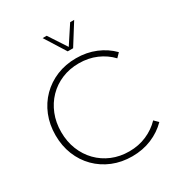

<svg xmlns="http://www.w3.org/2000/svg" viewBox="-224 -1127 1207 1292"><g transform="rotate(-30 379.0 -481.5)"><path d="M697.3 -94.7Q647 -43.5 577.6 -14.4Q508.3 14.6 425.8 14.6Q344.2 14.6 275.1 -13.7Q206.1 -42 155 -93.3Q104 -144.5 75.9 -214.1Q47.9 -283.7 47.9 -366.2Q47.9 -448.7 75.9 -518.3Q104 -587.9 155 -639.2Q206.1 -690.4 275.1 -718.8Q344.2 -747.1 425.8 -747.1Q507.8 -747.1 577.1 -718.3Q646.5 -689.5 696.8 -638.2L667 -607.4Q622.1 -654.8 560.3 -681.4Q498.5 -708 425.3 -708Q353 -708 292.2 -682.6Q231.4 -657.2 186.5 -611.1Q141.6 -564.9 116.7 -502.4Q91.8 -439.9 91.8 -366.2Q91.8 -292 116.7 -229.7Q141.6 -167.5 186.5 -121.3Q231.4 -75.2 292.2 -49.8Q353 -24.4 425.3 -24.4Q498.5 -24.4 560.3 -51.3Q622.1 -78.1 667 -125ZM443.4 -814.9H401.4L299.8 -976.6H331.1L422.4 -837.4L513.7 -976.6H544.9Z"/></g></svg>

Font: Kumbh Sans ExtraLight
Style: Regular
Weight: 250
Version: Version 1.005